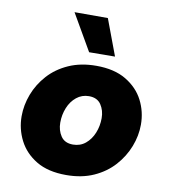

<svg xmlns="http://www.w3.org/2000/svg" viewBox="-87 -853 823 936"><g transform="rotate(10 325.0 -384.5)"><path d="M310 -599 206 -779H371L438 -600ZM303 10Q213 10 155 -25Q97 -60 68.5 -116Q40 -172 40 -235Q40 -290 60.5 -344Q81 -398 121 -442.5Q161 -487 220.5 -513.5Q280 -540 357 -540Q446 -540 504.5 -505Q563 -470 591.5 -414.5Q620 -359 620 -295Q620 -240 599 -186Q578 -132 538 -87.5Q498 -43 439 -16.5Q380 10 303 10ZM310 -142Q346 -142 372 -163.5Q398 -185 412 -219.5Q426 -254 426 -293Q426 -331 407 -359.5Q388 -388 347 -388Q312 -388 285.5 -366.5Q259 -345 245 -310.5Q231 -276 231 -237Q231 -199 250 -170.5Q269 -142 310 -142Z"/></g></svg>

Font: Be Vietnam Pro Black
Style: Italic
Weight: 900
Italic angle: -12°
Designer: Lam Bao, Tony Le, Vietanh Nguyen
Foundry: Yellow Type Foundry
Version: Version 1.002; ttfautohint (v1.8.3)